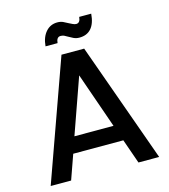

<svg xmlns="http://www.w3.org/2000/svg" viewBox="-126 -977 949 1077"><g transform="rotate(-15 348.5 -438.5)"><path d="M152.8 0H34.2L283.2 -695.8H415L664.1 0H543.9L494.1 -142.1H203.1ZM209 -764.2Q213.4 -817.4 241.2 -848.1Q267.1 -877 307.1 -877Q327.1 -877 340.8 -870.1Q361.3 -859.9 370.1 -855Q376.5 -851.6 388.2 -846.2Q398.9 -840.8 408.2 -840.8Q431.2 -840.8 434.1 -875H503.9Q499.5 -818.4 474.1 -790Q449.2 -762.2 405.8 -762.2Q386.7 -762.2 371.1 -770Q360.4 -775.4 342.8 -785.2L325.2 -794.9Q315.9 -798.8 305.2 -798.8Q281.7 -798.8 278.8 -764.2ZM234.9 -234.9H461.9L349.1 -558.1Z"/></g></svg>

Font: PoppinsZ Medium
Style: Regular
Weight: 500
Designer: Ninad Kale (Devanagari), Jonny Pinhorn (Latin)
Foundry: Indian Type Foundry
Version: Version 3.002;FEAKit 1.0